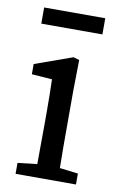

<svg xmlns="http://www.w3.org/2000/svg" viewBox="-79 -715 477 761"><g transform="rotate(10 159.5 -334.5)"><path d="M39 0V-44L117 -53Q117 -91 117.5 -134.5Q118 -178 118 -213V-263Q118 -303 117.5 -333Q117 -363 116 -394L34 -400V-441L185 -495L209 -488L207 -361V-213Q207 -178 207 -134.5Q207 -91 208 -53L282 -44V0ZM36 -604V-669H282V-604Z"/></g></svg>

Font: Source Serif 4 SmText
Style: Regular
Weight: 400
Designer: Frank Grießhammer
Foundry: Adobe
Version: Version 4.005;hotconv 1.1.0;makeotfexe 2.6.0